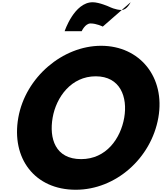

<svg xmlns="http://www.w3.org/2000/svg" viewBox="-20 -1669 1442 1711"><path d="M896 -1432 1144 -1649C1144 -1649 1112 -1580 1064 -1580C1010 -1580 955 -1608 955 -1608C955 -1608 865 -1649 806 -1649C641 -1649 556 -1391 556 -1391H708C708 -1391 739 -1460 787 -1460C841 -1460 896 -1432 896 -1432ZM143 -620C79 -258 289 22 655 22C1011 22 1327 -258 1391 -620C1455 -982 1225 -1261 881 -1261C540 -1261 207 -982 143 -620ZM449 -620C481 -804 615 -989 833 -989C1052 -989 1119 -804 1087 -620C1055 -436 928 -251 703 -251C472 -251 417 -436 449 -620Z"/></svg>

Font: Hussar Dziwak
Style: Kur
Weight: 400
Version: Version 1.022